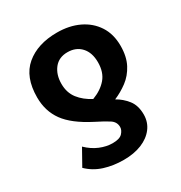

<svg xmlns="http://www.w3.org/2000/svg" viewBox="-180 -686 978 1035"><g transform="rotate(-30 309.5 -168.5)"><path d="M322 -556Q398 -556 457 -528Q516 -500 550 -448Q584 -396 584 -323Q584 -256 559.5 -209.5Q535 -163 496 -134Q457 -105 414 -87Q452 -66 479.5 -31Q507 4 507 60Q507 108 479.5 144Q452 180 404 199.5Q356 219 292 219Q228 219 172.5 201.5Q117 184 76 144L132 44Q167 78 207 94.5Q247 111 285 111Q329 111 346 92.5Q363 74 363 55Q363 23 334 4.5Q305 -14 255 -39Q146 -95 100.5 -158Q55 -221 55 -306Q55 -433 128 -494.5Q201 -556 322 -556ZM318 -436Q264 -436 234.5 -398.5Q205 -361 205 -304Q205 -249 234.5 -211Q264 -173 313 -148Q369 -169 401.5 -207Q434 -245 434 -307Q434 -367 402.5 -401.5Q371 -436 318 -436Z"/></g></svg>

Font: RS Noto Sans
Style: Bold
Weight: 700
Designer: Monotype Design Team
Foundry: Monotype Imaging Inc.
Version: Version 3.10